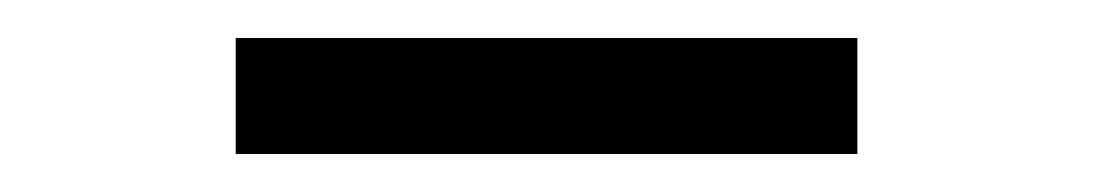

<svg xmlns="http://www.w3.org/2000/svg" viewBox="-20 -679 580 101"><path d="M104 -659H431V-598H104Z"/></svg>

Font: 3270 Nerd Font Mono
Style: Regular
Weight: 400
Monospace: yes
Version: Version 3.0.1;Nerd Fonts 3.0.0